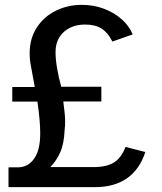

<svg xmlns="http://www.w3.org/2000/svg" viewBox="-20 -770 666 790"><path d="M15 -81.5H53.5Q94.5 -81.5 120 -116.5Q145.5 -151.5 145.5 -221.5Q145.5 -272 134 -352H30.5V-412H123L107.5 -497Q102 -522.5 102 -550.5Q102 -611.5 131.5 -656.8Q161 -702 210 -726Q259 -750 317 -750Q365 -750 407.2 -734.2Q449.5 -718.5 480.5 -691Q511.5 -663.5 526 -628.5L442.5 -599Q424.5 -635.5 398.2 -652.2Q372 -669 329.5 -669Q295 -669 267.5 -655.5Q240 -642 224.2 -616.5Q208.5 -591 208.5 -555.5Q208.5 -527 214.8 -489.5Q221 -452 232 -413H397V-352.5H240.5Q248 -297.5 248 -270.5Q248 -251.5 246 -235.5Q243.5 -177 227 -141.5Q210.5 -106 187 -82.5H365Q418 -82.5 448.5 -101.2Q479 -120 496.5 -165.5L578 -144.5Q554.5 -72.5 502.2 -36.2Q450 0 370.5 0H15Z"/></svg>

Font: 1883 Sans
Style: Regular
Weight: 400
Designer: 1883 Sans project is a fork of Public Sans.
Version: Version 1.009